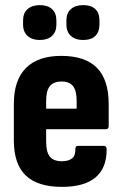

<svg xmlns="http://www.w3.org/2000/svg" viewBox="-20 -721 479 749"><path d="M221 8Q127 8 80.5 -36.5Q34 -81 34 -173V-316Q34 -408 81 -455.5Q128 -503 219 -503Q312 -503 358 -456.5Q404 -410 404 -315V-229Q404 -217 393 -217H160V-169Q160 -128 174.5 -110Q189 -92 221 -92Q248 -92 261.5 -103.5Q275 -115 274 -141Q274 -152 285 -152H385Q395 -152 396 -140Q397 -67 353.5 -29.5Q310 8 221 8ZM160 -297H279V-328Q279 -367 265 -385Q251 -403 221 -403Q189 -403 174.5 -385Q160 -367 160 -328ZM135 -565Q105 -565 87.5 -581Q70 -597 70 -625V-641Q70 -670 87.5 -685.5Q105 -701 135 -701Q166 -701 183 -685.5Q200 -670 200 -641V-625Q200 -597 183 -581Q166 -565 135 -565ZM304 -565Q274 -565 256.5 -581Q239 -597 239 -625V-641Q239 -670 256.5 -685.5Q274 -701 304 -701Q336 -701 352 -685.5Q368 -670 368 -641V-625Q368 -597 352 -581Q336 -565 304 -565Z"/></svg>

Font: Sofia Sans Condensed ExtraBold
Style: Regular
Weight: 800
Designer: Botio Nikoltchev, Ani Petrova
Foundry: lettersoup
Version: Version 4.101